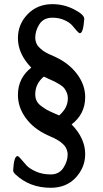

<svg xmlns="http://www.w3.org/2000/svg" viewBox="-20 -724 494 920"><path d="M43 91.8Q46.9 23.9 64 23.9Q68.8 23.9 80.3 37.8Q91.8 51.8 106.4 67.9Q121.1 84 152.1 97.9Q183.1 111.8 223.1 111.8Q263.2 111.8 283.7 80.3Q304.2 48.8 304.2 16.1Q304.2 6.3 301 -3.4Q297.9 -13.2 293.9 -19.5Q290 -25.9 282 -33.4Q273.9 -41 268.6 -44.9Q263.2 -48.8 252.7 -54.9Q242.2 -61 237.5 -63Q232.9 -64.9 221.4 -70.1Q210 -75.2 208 -76.2Q141.1 -106.9 103.5 -158.4Q65.9 -210 65.9 -269Q65.9 -350.1 129.9 -399.9Q65.9 -465.8 65.9 -541Q65.9 -607.9 112.5 -656Q159.2 -704.1 231 -704.1Q286.1 -704.1 335 -679Q383.8 -653.8 383.8 -633.8Q378.9 -564.9 362.8 -564.9Q357.9 -564.9 347.9 -576.4Q337.9 -587.9 325.9 -602.1Q314 -616.2 288.6 -627.7Q263.2 -639.2 231 -639.2Q189 -639.2 168.9 -608.2Q148.9 -577.1 148.9 -543Q148.9 -533.2 151.9 -523.7Q154.8 -514.2 158.9 -507.6Q163.1 -501 171.6 -493.4Q180.2 -485.8 185.1 -481.9Q189.9 -478 200.9 -471.9Q211.9 -465.8 216.6 -463.9Q221.2 -461.9 232.7 -457Q244.1 -452.1 245.1 -451.2Q311 -420.4 349.6 -368.7Q388.2 -316.9 388.2 -258.8Q388.2 -177.7 323.2 -127.9Q388.2 -61 388.2 14.2Q388.2 78.1 343 127Q297.9 175.8 223.1 175.8Q122.1 175.8 54.2 111.8Q43 101.6 43 91.8ZM148.9 -272Q148.9 -254.9 155.5 -241Q162.1 -227.1 178 -215.6Q193.8 -204.1 203.4 -198.5Q212.9 -192.9 235.8 -182.9Q258.8 -172.9 263.2 -170.9Q305.2 -206.1 305.2 -253.9Q305.2 -268.1 299.6 -281Q293.9 -293.9 287.4 -302Q280.8 -310.1 266.4 -319.1Q252 -328.1 243.9 -332Q235.8 -335.9 215.8 -345Q195.8 -354 189.9 -356.9Q148.9 -322.8 148.9 -272Z"/></svg>

Font: CMU Sans Serif Demi Condensed
Style: DemiCondensed
Weight: 600
Width: 3
Version: Version 0.7.0